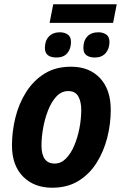

<svg xmlns="http://www.w3.org/2000/svg" viewBox="-20 -868 573 898"><path d="M212 -761 229 -848H526L509 -761ZM244 -599Q219 -599 204.5 -609.5Q190 -620 190 -644Q190 -678 209 -697.5Q228 -717 260 -717Q282 -717 297 -706.5Q312 -696 312 -672Q312 -639 294.5 -619Q277 -599 244 -599ZM424 -599Q399 -599 384.5 -609.5Q370 -620 370 -644Q370 -678 388.5 -697.5Q407 -717 440 -717Q462 -717 477 -706.5Q492 -696 492 -672Q492 -640 474 -619.5Q456 -599 424 -599ZM224 10Q139 10 87.5 -42.5Q36 -95 36 -188Q36 -253 52 -318Q68 -383 102 -437Q136 -491 188 -523.5Q240 -556 312 -556Q398 -556 448 -502.5Q498 -449 498 -354Q498 -288 481.5 -223.5Q465 -159 431.5 -106Q398 -53 346.5 -21.5Q295 10 224 10ZM236 -103Q265 -103 288 -126Q311 -149 327 -186.5Q343 -224 351.5 -268Q360 -312 360 -354Q360 -393 346 -417.5Q332 -442 299 -442Q267 -442 243.5 -416.5Q220 -391 204.5 -351Q189 -311 181.5 -267.5Q174 -224 174 -188Q174 -103 236 -103Z"/></svg>

Font: Noto Sans SemiCondensed
Style: Bold Italic
Weight: 700
Width: 4
Italic angle: -12°
Designer: Monotype Design Team
Foundry: Monotype Imaging Inc.
Version: Version 2.013; ttfautohint (v1.8.4.7-5d5b)